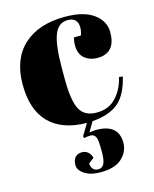

<svg xmlns="http://www.w3.org/2000/svg" viewBox="-111 -561 705 880"><g transform="rotate(-15 241.5 -120.5)"><path d="M290 -468Q246 -468 227 -420Q208 -372 208 -261V-209Q208 -110 230 -67Q252 -24 311 -24Q370 -24 405 -64Q440 -104 450 -155L468 -153Q449 -71 406 -34Q361 3 281 9L254 55Q275 52 287 52Q392 52 392 141Q392 182 359 213.5Q326 245 256 245Q210 245 181.5 226.5Q153 208 153 183Q153 158 165 146Q177 134 196 134Q230 134 242 172L216 192Q216 206 224 217.5Q232 229 250.5 229Q269 229 277.5 211.5Q286 194 286 157.5Q286 121 284 106Q281 70 254 70Q240 70 224 74L221 65L254 10Q138 9 76.5 -53Q15 -115 15 -235.5Q15 -356 85.5 -421Q156 -486 282 -486Q371 -486 418 -451.5Q465 -417 465 -365Q465 -313 442.5 -289Q420 -265 380.5 -265Q341 -265 317 -286Q293 -307 293 -348Q293 -366 298 -384H331Q338 -404 338 -420Q338 -468 290 -468Z"/></g></svg>

Font: SVN-Abril Fatface
Style: Regular
Weight: 400
Designer: Veronika Burian, Jos? Scaglione
Foundry: TypeTogether
Version: Version 1.001